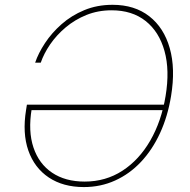

<svg xmlns="http://www.w3.org/2000/svg" viewBox="-20 -757 778 787"><path d="M323.7 9.8Q238.8 9.8 179.9 -29.5Q121.1 -68.8 96.2 -139.9Q71.3 -210.9 86.9 -306.6L90.3 -328.1H661.1L657.7 -305.7H99.6L109.9 -310.5Q94.7 -219.2 117.2 -152.3Q139.6 -85.4 193.6 -49.1Q247.6 -12.7 327.1 -12.7Q413.1 -12.7 481.7 -57.1Q550.3 -101.6 595.9 -180.7Q641.6 -259.8 658.7 -363.3Q676.3 -468.8 654.3 -547.9Q632.3 -627 576.9 -670.9Q521.5 -714.8 437.5 -714.8Q381.8 -714.8 334.2 -695.6Q286.6 -676.3 249 -644.5Q211.4 -612.8 185.5 -575Q159.7 -537.1 147 -500H124Q137.2 -539.1 164.6 -580.6Q191.9 -622.1 232.2 -657.7Q272.5 -693.4 325.2 -715.3Q377.9 -737.3 441.4 -737.3Q531.7 -737.3 591.8 -690.4Q651.9 -643.6 675.8 -559.6Q699.7 -475.6 681.2 -363.3Q667.5 -279.8 636 -211.4Q604.5 -143.1 557.9 -93.5Q511.2 -43.9 451.9 -17.1Q392.6 9.8 323.7 9.8Z"/></svg>

Font: Inter Thin
Style: Italic
Weight: 250
Italic angle: -9.3988°
Designer: Rasmus Andersson
Foundry: rsms
Version: Version 4.001;git-66647c0bb